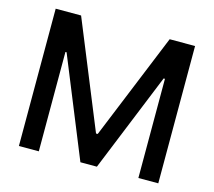

<svg xmlns="http://www.w3.org/2000/svg" viewBox="-101 -831 1065 955"><g transform="rotate(15 431.0 -353.5)"><path d="M203.1 -707 426.8 -159.2H435.5L659.2 -707H790V0H687.5V-510.7H680.7L473.6 -1H388.7L180.7 -511.7H174.8V0H72.3V-707Z"/></g></svg>

Font: Pretendard JP Medium
Style: Regular
Weight: 500
Designer: Base glyphs from Inter by Rasmus Andersson; Hangeul glyphs from Noto Sans CJK(Source Han Sans) by Jang Soo-young and Kan
Foundry: Kil Hyung-jin
Version: Version 1.309